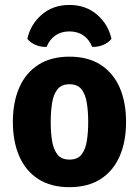

<svg xmlns="http://www.w3.org/2000/svg" viewBox="-20 -742 562 776"><path d="M489.5 -249Q489.5 -169.5 463.5 -110.2Q437.5 -51 386.5 -18.2Q335.5 14.5 260.5 14.5Q185.5 14.5 134.5 -18.5Q83.5 -51.5 57.8 -110.8Q32 -170 32 -249Q32 -329 58 -388.2Q84 -447.5 135 -480.2Q186 -513 260.5 -513Q336 -513 387 -480Q438 -447 463.8 -387.8Q489.5 -328.5 489.5 -249ZM185 -249Q185 -207 190.5 -172.5Q196 -138 212.2 -117.5Q228.5 -97 261 -97Q293.5 -97 309.5 -117.5Q325.5 -138 331 -172.5Q336.5 -207 336.5 -249Q336.5 -291 331 -325.8Q325.5 -360.5 309.5 -381Q293.5 -401.5 261 -401.5Q228.5 -401.5 212.2 -381Q196 -360.5 190.5 -325.8Q185 -291 185 -249ZM430.5 -585Q418 -569 396.5 -560.2Q375 -551.5 352.5 -552.5Q341 -582 317.5 -598.5Q294 -615 260.5 -615Q227 -615 203.5 -598.5Q180 -582 168.5 -552.5Q146 -551.5 124.5 -560.2Q103 -569 90.5 -585Q103.5 -644 149 -683Q194.5 -722 260.5 -722Q326.5 -722 372 -683Q417.5 -644 430.5 -585Z"/></svg>

Font: Signika Negative
Style: Bold
Weight: 700
Designer: Anna Giedry
Foundry: Anna Giedry
Version: Version 2.001